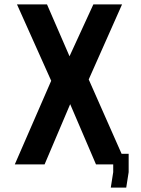

<svg xmlns="http://www.w3.org/2000/svg" viewBox="-20 -745 640 870"><path d="M212 -379 57 -725H193L295 -490L403 -725H533L382 -385L531 -48H563V35L552 105H482L493 35V0H415L298 -273L182 0H47Z"/></svg>

Font: JuliaMono
Style: Bold
Weight: 700
Monospace: yes
Designer: cormullion
Foundry: corm
Version: Version 0.055; ttfautohint (v1.8.4)